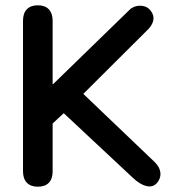

<svg xmlns="http://www.w3.org/2000/svg" viewBox="-20 -698 653 726"><path d="M123 8C160 8 179 -13 179 -50V-231L221 -270L482 -26C520 10 551 13 567 0C584 -13 603 -49 563 -87L295 -343L539 -586C573 -621 560 -648 544 -664C528 -680 491 -682 470 -661L181 -380H179V-620C179 -657 159 -678 123 -678C87 -678 67 -657 67 -620V-50C67 -13 87 8 123 8Z"/></svg>

Font: SN Pro Medium
Style: Regular
Weight: 500
Designer: Tobias Whetton
Foundry: Supernotes
Version: Version 1.003;Glyphs 3.3 (3324)